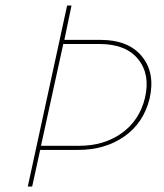

<svg xmlns="http://www.w3.org/2000/svg" viewBox="-20 -678 597 698"><path d="M346 -533Q447 -533 496 -473Q545 -413 524 -320Q502 -231 432 -182Q362 -133 264 -133H126L97 0H81L224 -658H240L214 -533ZM507 -322Q527 -407 482.5 -462.5Q438 -518 342 -518H210L129 -148H268Q358 -148 422.5 -194Q487 -240 507 -322Z"/></svg>

Font: EauTestInfant Thin
Style: Italic
Weight: 250
Italic angle: -12°
Designer: Christian Thalmann (Catharsis Fonts)
Version: Version 0.001;PS 000.001;hotconv 1.0.88;makeotf.lib2.5.64775